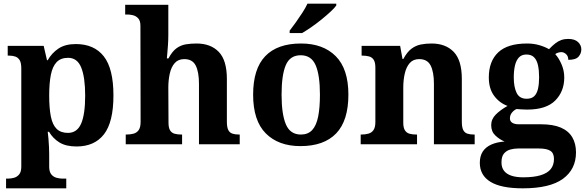

<svg xmlns="http://www.w3.org/2000/svg" viewBox="-20 -786 3192 1046"><path d="M13 240V187H25Q40 187 56.5 182.5Q73 178 84.5 164Q96 150 96 122V-413Q96 -444 87 -458.5Q78 -473 63 -478Q48 -483 29 -483H22V-536H218L236 -458H240Q262 -497 298.5 -521.5Q335 -546 393 -546Q493 -546 545.5 -479Q598 -412 598 -266Q598 -121 546.5 -54.5Q495 12 397 12Q340 12 304.5 -9.5Q269 -31 247 -68H240Q242 -54 244 -30.5Q246 -7 247 15.5Q248 38 248 53V122Q248 150 259.5 164Q271 178 288 182.5Q305 187 319 187H341V240ZM350 -62Q400 -62 422 -112.5Q444 -163 444 -265Q444 -365 422.5 -418Q401 -471 351 -471Q311 -471 288.5 -447.5Q266 -424 257 -378Q248 -332 248 -266Q248 -197 257 -151.5Q266 -106 288.5 -84Q311 -62 350 -62Z M665 0V-53H667Q690 -53 707.6 -57.8Q725.1 -62.6 735.6 -77.4Q746 -92.3 746 -122L745 -646Q745 -672.9 733 -686Q721 -699 704.5 -703Q688 -707 674 -707H662V-760H897V-595Q897 -569 895 -539.6Q893 -510.2 891 -489.1Q889 -468 889 -468H898Q918 -506 941.5 -523Q965 -540 992.5 -544.5Q1020 -549 1050.6 -549Q1128 -549 1172 -503.2Q1216 -457.4 1216 -356V-123.5Q1216 -93 1223.5 -78Q1231 -63 1246 -58Q1261 -53 1283 -53H1286V0H1064V-329Q1064 -394 1046.2 -429Q1028.4 -464 984 -464Q951 -464 932 -442.5Q913 -421 905 -385.5Q897 -350 897 -309L898 -118Q898 -90 906.5 -76Q915 -62 931 -57.5Q947 -53 969 -53H972V0Z M1616.6 10Q1497 10 1428 -59.3Q1359 -128.7 1359 -270.3Q1359 -411 1425.1 -480Q1491.2 -549 1620 -549Q1740 -549 1809 -480Q1878 -411 1878 -270.3Q1878 -128.7 1811.5 -59.3Q1745 10 1616.6 10ZM1619.2 -53Q1658 -53 1680.7 -77.4Q1703.3 -101.7 1713.2 -150.5Q1723 -199.2 1723 -270Q1723 -377 1699.5 -431Q1676 -485 1618 -485Q1560 -485 1537 -431.2Q1514 -377.5 1514 -270Q1514 -164 1537.5 -108.5Q1561 -53 1619.2 -53ZM1558 -619Q1573 -638 1591.5 -664Q1610 -690 1627.5 -717Q1645 -744 1655 -766H1812V-756Q1803 -743 1781.5 -723Q1760 -703 1733 -681Q1706 -659 1678 -639.5Q1650 -620 1626 -606H1558Z M1945 0V-53H1947Q1970 -53 1987.5 -58Q2005 -63 2015 -77.7Q2025 -92.4 2025 -121.8V-417.6Q2025 -446 2016 -460Q2007 -474 1991 -478.5Q1975 -483 1953 -483H1950V-536H2160L2172.7 -465H2177.5Q2198 -503 2221.5 -520.5Q2245 -538 2272.3 -543.5Q2299.7 -549 2330.9 -549Q2408 -549 2452 -503.2Q2496 -457.4 2496 -356V-123.5Q2496 -93 2503.5 -78Q2511 -63 2526 -58Q2541 -53 2563 -53H2566V0H2344V-329Q2344 -394 2326.1 -429Q2308.3 -464 2263.8 -464Q2231 -464 2212.2 -442.5Q2193.3 -420.9 2185.2 -385.5Q2177 -350.1 2177 -309V-118Q2177 -90 2186 -76Q2195 -62 2211 -57.5Q2227 -53 2249 -53H2252V0Z M2828 240Q2710 240 2652 204.5Q2594 169 2594 101Q2594 65 2609.5 40.5Q2625 16 2655.5 2Q2686 -12 2729 -15Q2702 -26 2679 -47.5Q2656 -69 2656 -104Q2656 -137 2681 -162Q2706 -187 2745 -209Q2701 -225 2672 -264Q2643 -303 2643 -364Q2643 -452 2694 -500.5Q2745 -549 2852 -549Q2887 -549 2918 -540Q2949 -531 2971 -518Q2989 -537 3005 -549.5Q3021 -562 3038 -568Q3055 -574 3075 -574Q3111 -574 3129 -557Q3147 -540 3147 -517Q3147 -495 3132 -477.5Q3117 -460 3076 -460Q3076 -480 3064 -491Q3052 -502 3038 -502Q3030 -502 3020 -499Q3010 -496 3005 -491Q3025 -469 3039.5 -435Q3054 -401 3054 -364Q3054 -288 3005 -238.5Q2956 -189 2852 -189Q2841 -189 2822 -190Q2803 -191 2794 -192Q2780 -186 2769 -172.5Q2758 -159 2758 -141Q2758 -125 2771 -117Q2784 -109 2805 -109H2926Q2993 -109 3035 -91Q3077 -73 3097.5 -38.5Q3118 -4 3118 44Q3118 136 3047 188Q2976 240 2828 240ZM2830 180Q2889 180 2926 168.5Q2963 157 2980.5 135Q2998 113 2998 80Q2998 48 2978 35.5Q2958 23 2917 23H2801Q2781 23 2760.5 28.5Q2740 34 2726 50Q2712 66 2712 99Q2712 126 2725.5 144Q2739 162 2765.5 171Q2792 180 2830 180ZM2849 -248Q2876 -248 2890.5 -262Q2905 -276 2911 -302.5Q2917 -329 2917 -365Q2917 -402 2911 -430Q2905 -458 2890 -473.5Q2875 -489 2848 -489Q2822 -489 2807 -473Q2792 -457 2785.5 -429Q2779 -401 2779 -364Q2779 -312 2794.5 -280Q2810 -248 2849 -248Z"/></svg>

Font: Noto Serif Tamil
Style: Italic
Weight: 400
Italic angle: -12°
Designer: Indian Type Foundry, Tom Grace, and the Monotype Design Team
Foundry: Monotype Imaging Inc.
Version: Version 2.003